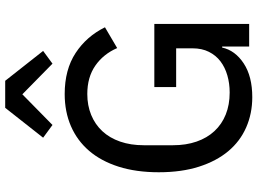

<svg xmlns="http://www.w3.org/2000/svg" viewBox="-146 -833 991 739"><g transform="rotate(-90 349.5 -463.5)"><path d="M540 -104H536Q525 -54 475 -21Q425 12 345 12Q282 12 228.5 -11.5Q175 -35 137 -80.5Q99 -126 77.5 -193Q56 -260 56 -348Q56 -435 77.5 -502.5Q99 -570 138.5 -616Q178 -662 233.5 -686Q289 -710 357 -710Q451 -710 515 -668Q579 -626 614 -555L534 -508Q511 -561 466.5 -592Q422 -623 357 -623Q313 -623 276.5 -608Q240 -593 214 -565Q188 -537 174 -496.5Q160 -456 160 -406V-293Q160 -243 174 -202.5Q188 -162 214.5 -133.5Q241 -105 278.5 -90Q316 -75 363 -75Q398 -75 429 -84Q460 -93 483 -110.5Q506 -128 519.5 -155Q533 -182 533 -218V-281H384V-365H627V0H540ZM408 -939 523 -793 474 -757 356 -873 238 -757 189 -793 304 -939Z"/></g></svg>

Font: IBM Plex Sans Text
Style: Regular
Weight: 450
Designer: Mike Abbink, Paul van der Laan, Pieter van Rosmalen
Foundry: Bold Monday
Version: Version 3.005